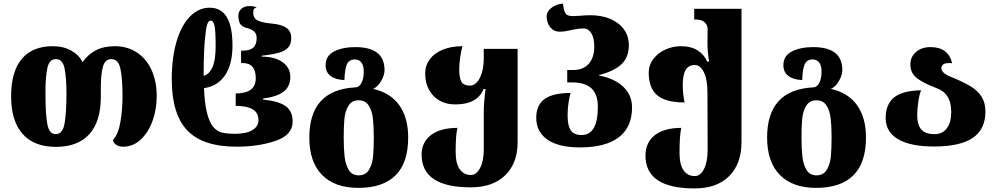

<svg xmlns="http://www.w3.org/2000/svg" viewBox="-20 -809 5564 1072"><path d="M42 -271Q42 -409 101.5 -480Q161 -551 274 -551Q335 -551 378.5 -526Q422 -501 441 -462Q471 -505 515 -528Q559 -551 622 -551Q690 -551 743 -517Q796 -483 825.5 -419.5Q855 -356 855 -271Q855 -201 832.5 -136.5Q810 -72 767 -31Q724 10 668 10Q642 10 626.5 -2Q611 -14 611 -28Q641 -60 652.5 -129.5Q664 -199 664 -271Q664 -370 652.5 -424.5Q641 -479 602 -479Q566 -479 554.5 -436Q543 -393 543 -320V-270Q543 -130 478.5 -59.5Q414 11 292 11Q170 11 106 -61.5Q42 -134 42 -271ZM351 -287Q351 -375 340.5 -427Q330 -479 292 -479Q256 -479 245 -431Q234 -383 234 -306V-271Q234 -175 244 -117.5Q254 -60 291 -60Q330 -60 340.5 -120Q351 -180 351 -287Z M939 -367Q939 -487 966 -578Q993 -669 1042 -718Q1090 -766 1151 -766Q1278 -766 1278 -555Q1278 -449 1236 -388Q1194 -327 1119 -317Q1125 -159 1169 -102Q1192 -75 1220.5 -68.5Q1249 -62 1292 -62Q1355 -62 1389 -82.5Q1423 -103 1423 -137Q1423 -180 1390.5 -199Q1358 -218 1293 -218H1296V-287H1292Q1350 -287 1379 -307.5Q1408 -328 1408 -373Q1408 -457 1335 -457H1326V-526H1334Q1375 -526 1394 -543Q1413 -560 1413 -597Q1413 -620 1399 -633Q1385 -646 1357 -653Q1329 -661 1320 -677.5Q1311 -694 1311 -724Q1311 -744 1327.5 -759.5Q1344 -775 1372 -775Q1399 -775 1413 -768Q1403 -765 1398.5 -759.5Q1394 -754 1394 -738Q1394 -706 1420 -694Q1446 -682 1500 -677Q1554 -672 1580 -653Q1606 -634 1606 -597Q1606 -565 1591 -546Q1576 -527 1541 -516Q1506 -505 1441 -498V-493Q1517 -492 1559 -461Q1601 -430 1601 -379Q1601 -327 1564.5 -298Q1528 -269 1449 -259V-253Q1537 -244 1575.5 -216Q1614 -188 1614 -130Q1614 -55 1518.5 -22.5Q1423 10 1302 10Q1112 10 1025.5 -81Q939 -172 939 -367ZM1184 -550Q1184 -635 1178 -664.5Q1172 -694 1156 -694Q1144 -694 1137 -673Q1130 -652 1126 -607Q1117 -531 1117 -386Q1147 -393 1165.5 -432Q1184 -471 1184 -550Z M1707 -41Q1707 -306 1961 -321Q1984 -320 1997.5 -344.5Q2011 -369 2011 -409Q2011 -442 1998 -459.5Q1985 -477 1961 -477Q1930 -477 1917.5 -451.5Q1905 -426 1903 -362Q1853 -364 1825.5 -385Q1798 -406 1798 -445Q1798 -498 1846 -522Q1894 -546 1964 -546Q2127 -546 2127 -418Q2127 -388 2107 -355Q2087 -322 2063 -313Q2160 -291 2209.5 -221.5Q2259 -152 2259 -41Q2259 100 2188.5 170Q2118 240 1981 240Q1849 240 1778 167.5Q1707 95 1707 -41ZM2067 -41Q2067 -105 2062 -148Q2057 -191 2038.5 -220Q2020 -249 1982 -249Q1944 -249 1925.5 -218.5Q1907 -188 1903 -146.5Q1899 -105 1899 -41Q1899 22 1904 65.5Q1909 109 1927 139.5Q1945 170 1983 170Q2022 170 2040.5 138.5Q2059 107 2063 64.5Q2067 22 2067 -41Z M2334 54Q2334 -15 2386.5 -55Q2439 -95 2534 -95Q2524 -55 2524 38Q2524 103 2546.5 135.5Q2569 168 2609 168Q2640 168 2660.5 129Q2681 90 2681 26V-184Q2681 -234 2691 -312H2680Q2645 -226 2523 -226Q2446 -226 2400 -274Q2354 -322 2354 -399Q2354 -444 2380 -478.5Q2406 -513 2453 -532Q2500 -551 2562 -551Q2555 -528 2549.5 -489.5Q2544 -451 2544 -425Q2544 -373 2556.5 -352Q2569 -331 2606 -331Q2625 -331 2642.5 -349.5Q2660 -368 2670.5 -403Q2681 -438 2681 -485V-536H2870V-15Q2870 102 2801 169.5Q2732 237 2608 237Q2334 237 2334 54Z M2974 -151Q2974 -223 3021 -256.5Q3068 -290 3166 -290Q3161 -278 3155 -240Q3149 -202 3149 -167Q3149 -107 3167 -81Q3185 -55 3227 -55Q3318 -55 3318 -213Q3318 -282 3282.5 -315.5Q3247 -349 3173 -349H3147V-418H3179Q3236 -418 3267 -452.5Q3298 -487 3298 -550Q3298 -597 3281.5 -623.5Q3265 -650 3239 -650Q3209 -650 3172 -642Q3133 -632 3105 -632Q3073 -632 3052.5 -656.5Q3032 -681 3032 -720Q3032 -744 3058.5 -765Q3085 -786 3123 -789Q3127 -757 3133.5 -742.5Q3140 -728 3150.5 -723.5Q3161 -719 3180 -719Q3192 -719 3220 -721Q3247 -724 3276 -724Q3340 -724 3388.5 -703Q3437 -682 3464 -644.5Q3491 -607 3491 -557Q3491 -490 3450.5 -451Q3410 -412 3325 -390V-387Q3412 -371 3460.5 -324Q3509 -277 3509 -209Q3509 -99 3435 -42.5Q3361 14 3218 14Q3099 14 3036.5 -29.5Q2974 -73 2974 -151Z M3584 60Q3584 -14 3636.5 -54.5Q3689 -95 3784 -95Q3774 -55 3774 45Q3774 110 3796.5 142Q3819 174 3859 174Q3891 174 3911 134Q3931 94 3931 26L3930 -291Q3930 -365 3910 -405.5Q3890 -446 3860 -446Q3825 -446 3808.5 -419Q3792 -392 3792 -334Q3792 -287 3802 -237Q3696 -237 3649 -277.5Q3602 -318 3602 -403Q3602 -446 3628 -480Q3654 -514 3695.5 -532.5Q3737 -551 3781 -551Q3839 -551 3876 -527Q3913 -503 3928 -465H3939Q3930 -519 3930 -573L3931 -647Q3931 -668 3914.5 -684Q3898 -700 3867 -700H3856V-760H4120V-15Q4120 106 4051 174.5Q3982 243 3858 243Q3584 243 3584 60Z M4263 -41Q4263 -306 4517 -321Q4540 -320 4553.5 -344.5Q4567 -369 4567 -409Q4567 -442 4554 -459.5Q4541 -477 4517 -477Q4486 -477 4473.5 -451.5Q4461 -426 4459 -362Q4409 -364 4381.5 -385Q4354 -406 4354 -445Q4354 -498 4402 -522Q4450 -546 4520 -546Q4683 -546 4683 -418Q4683 -388 4663 -355Q4643 -322 4619 -313Q4716 -291 4765.5 -221.5Q4815 -152 4815 -41Q4815 100 4744.5 170Q4674 240 4537 240Q4405 240 4334 167.5Q4263 95 4263 -41ZM4623 -41Q4623 -105 4618 -148Q4613 -191 4594.5 -220Q4576 -249 4538 -249Q4500 -249 4481.5 -218.5Q4463 -188 4459 -146.5Q4455 -105 4455 -41Q4455 22 4460 65.5Q4465 109 4483 139.5Q4501 170 4539 170Q4578 170 4596.5 138.5Q4615 107 4619 64.5Q4623 22 4623 -41Z M4925 -149Q4925 -228 4972.5 -265.5Q5020 -303 5123 -305Q5114 -286 5107.5 -243Q5101 -200 5101 -168Q5101 -112 5124 -86Q5147 -60 5198 -60Q5242 -60 5266.5 -92.5Q5291 -125 5291 -184Q5291 -238 5269.5 -271Q5248 -304 5204 -319Q5131 -347 5097 -374.5Q5063 -402 5063 -450Q5063 -492 5094.5 -519Q5126 -546 5175 -546Q5275 -546 5296 -456Q5290 -457 5279 -457Q5236 -457 5236 -427Q5236 -415 5249.5 -402.5Q5263 -390 5289 -380Q5358 -352 5398.5 -327.5Q5439 -303 5460.5 -269Q5482 -235 5482 -186Q5482 -87 5411 -39Q5340 9 5195 9Q5063 9 4994 -32Q4925 -73 4925 -149Z"/></svg>

Font: Noto Serif Georgian Black
Style: Regular
Weight: 900
Designer: Monotype Design team
Foundry: Monotype Imaging Inc.
Version: Version 1.000